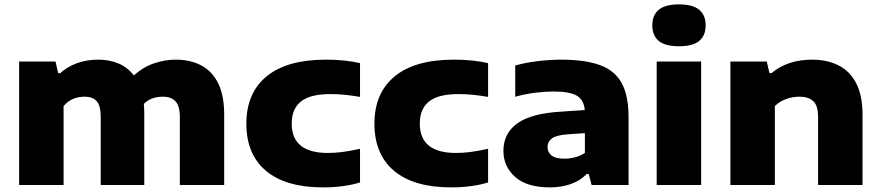

<svg xmlns="http://www.w3.org/2000/svg" viewBox="-20 -822 3912 853"><path d="M65 0V-548.5H226.5L238.5 -497H247.5Q278.5 -525.5 321.8 -541.2Q365 -557 417 -557Q466 -557 506.5 -540Q547 -523 574.5 -487Q618 -525.5 666 -541.2Q714 -557 761 -557Q824.5 -557 873 -532Q921.5 -507 948.8 -453Q976 -399 976 -312.5V0H779V-301.5Q779 -353 758.8 -372.8Q738.5 -392.5 705 -392.5Q650.5 -392.5 619 -360.5Q621 -339 621 -315V0H427.5V-301.5Q427.5 -353 409.2 -372.8Q391 -392.5 357 -392.5Q297 -392.5 262.5 -350.5V0Z M1416 10.5Q1249.5 10.5 1162 -62.8Q1074.5 -136 1074.5 -272.5Q1074.5 -409 1164.8 -483Q1255 -557 1428 -557Q1513 -557 1579.5 -541.5V-391.5Q1544 -397.5 1513.2 -400.8Q1482.5 -404 1448 -404Q1357.5 -404 1316.8 -371Q1276 -338 1276 -273Q1276 -142.5 1436.5 -142.5Q1469.5 -142.5 1501.8 -146.8Q1534 -151 1579.5 -161V-11.5Q1548 -1.5 1506 4.5Q1464 10.5 1416 10.5Z M1985 10.5Q1818.5 10.5 1731 -62.8Q1643.5 -136 1643.5 -272.5Q1643.5 -409 1733.8 -483Q1824 -557 1997 -557Q2082 -557 2148.5 -541.5V-391.5Q2113 -397.5 2082.2 -400.8Q2051.5 -404 2017 -404Q1926.5 -404 1885.8 -371Q1845 -338 1845 -273Q1845 -142.5 2005.5 -142.5Q2038.5 -142.5 2070.8 -146.8Q2103 -151 2148.5 -161V-11.5Q2117 -1.5 2075 4.5Q2033 10.5 1985 10.5Z M2424 10.5Q2320.5 10.5 2268.5 -36Q2216.5 -82.5 2216.5 -152Q2216.5 -230 2279 -274.5Q2341.5 -319 2479.5 -326.5L2578 -333Q2574 -379 2542.2 -397.2Q2510.5 -415.5 2438 -415.5Q2403 -415.5 2356.5 -409.8Q2310 -404 2269 -392V-531Q2317.5 -544.5 2372.2 -550.8Q2427 -557 2473 -557Q2578 -557 2644.2 -533.2Q2710.5 -509.5 2741.5 -453.8Q2772.5 -398 2772.5 -301V0H2608.5L2595.5 -49H2586.5Q2557 -18.5 2514.8 -4Q2472.5 10.5 2424 10.5ZM2412.5 -168.5Q2412.5 -145 2430.8 -131Q2449 -117 2487 -117Q2510 -117 2534.2 -123Q2558.5 -129 2578.5 -143V-230.5L2498.5 -225Q2450.5 -221 2431.5 -206.8Q2412.5 -192.5 2412.5 -168.5Z M2897.5 0V-548.5H3095V0ZM2996.5 -616.5Q2935 -616.5 2906.5 -640.2Q2878 -664 2878 -709.5Q2878 -754.5 2906.5 -778.5Q2935 -802.5 2996.5 -802.5Q3058 -802.5 3086.5 -778.5Q3115 -754.5 3115 -709.5Q3115 -664 3086.5 -640.2Q3058 -616.5 2996.5 -616.5Z M3225 0V-548.5H3386.5L3398.5 -497H3407.5Q3478.5 -557 3588.5 -557Q3654 -557 3704.5 -532Q3755 -507 3783.5 -452.8Q3812 -398.5 3812 -312V0H3614.5V-301.5Q3614.5 -353 3593 -372.8Q3571.5 -392.5 3531.5 -392.5Q3501 -392.5 3472 -381.8Q3443 -371 3422.5 -351V0Z"/></svg>

Font: Encode Sans Expanded ExtraBold
Style: Regular
Weight: 800
Width: 7
Designer: Multiple Designers
Foundry: Impallari Type
Version: Version 3.000; ttfautohint (v1.8.3) -l 8 -r 50 -G 200 -x 14 